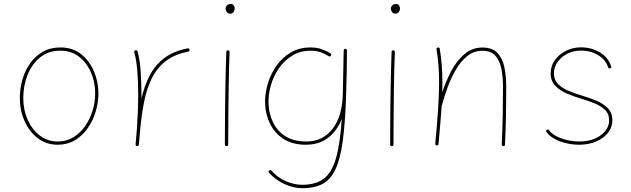

<svg xmlns="http://www.w3.org/2000/svg" viewBox="-20 -740 3232 983"><path d="M289.1 -497.1Q352.5 -497.1 395.8 -462.4Q439 -427.7 461.4 -374Q483.9 -320.3 483.9 -262.7Q483.9 -214.4 469.5 -167.5Q455.1 -120.6 428.2 -82.5Q401.4 -44.4 362.8 -21.7Q324.2 1 275.9 1Q216.8 1 173.1 -32.7Q129.4 -66.4 105.5 -120.8Q81.5 -175.3 81.5 -237.3Q81.5 -285.6 94.7 -332Q107.9 -378.4 134 -415.5Q160.2 -452.6 199 -474.9Q237.8 -497.1 289.1 -497.1ZM289.1 -480.5Q227.5 -480.5 185.1 -445.8Q142.6 -411.1 120.8 -355.5Q99.1 -299.8 99.1 -237.3Q99.1 -178.2 121.3 -127.7Q143.6 -77.1 183.3 -46.4Q223.1 -15.6 275.9 -15.6Q319.3 -15.6 354.5 -36.6Q389.6 -57.6 414.8 -93Q439.9 -128.4 453.6 -172.4Q467.3 -216.3 467.3 -262.7Q467.3 -317.9 446.3 -367.7Q425.3 -417.5 385.5 -449Q345.7 -480.5 289.1 -480.5Z M681.6 8.3 679.7 7.8Q679.7 7.8 679.2 7.8Q679.2 7.3 678.7 7.3Q673.8 5.4 674.3 -0.5Q674.3 0 674.3 -0.2Q674.3 -0.5 674.3 -1V-2.4Q675.8 -21.5 677.5 -39.8Q679.2 -58.1 680.7 -76.2Q683.6 -118.7 685.5 -166Q687.5 -213.4 687.5 -259.8Q687.5 -323.7 682.6 -380.4Q677.7 -437 667.5 -471.7Q665 -479.5 673.3 -482.4Q681.2 -484.9 684.1 -476.6Q695.3 -439.5 699.7 -381.8Q704.1 -324.2 704.1 -259.8Q704.1 -247.6 704.1 -234.9Q718.8 -299.8 746.1 -352.8Q773.4 -405.8 820.3 -441.9Q867.2 -478 940.4 -492.2Q948.2 -494.1 950.2 -485.4Q952.1 -477.5 943.4 -475.6Q872.6 -461.9 827.6 -426.5Q782.7 -391.1 756.8 -338.1Q731 -285.2 717.8 -218.8Q704.6 -152.3 697.8 -76.7Q694.8 -35.2 690.9 1L690.4 2.9Q690.4 2.9 690.4 3.4Q690.4 3.4 689.9 3.9Q687.5 8.8 682.1 8.3Q682.1 8.3 681.6 8.3Z M1134.8 -694.8Q1134.8 -704.6 1141.8 -712.2Q1148.9 -719.7 1161.1 -719.7Q1171.9 -719.7 1176.8 -712.2Q1181.6 -704.6 1181.6 -698.2Q1181.6 -686 1175.3 -678Q1168.9 -669.9 1158.7 -669.9Q1146.5 -669.9 1140.6 -679.2Q1134.8 -688.5 1134.8 -694.8ZM1147.5 -482.4Q1155.3 -482.4 1155.3 -473.6Q1153.8 -439.5 1152.6 -390.9Q1151.4 -342.3 1150.6 -287.4Q1149.9 -232.4 1149.4 -178Q1148.9 -123.5 1148.7 -77.1Q1148.4 -30.8 1148.4 0Q1148.4 8.3 1139.6 8.3Q1131.3 8.3 1131.3 0Q1131.3 -30.8 1131.6 -77.1Q1131.8 -123.5 1132.3 -178Q1132.8 -232.4 1133.8 -287.6Q1134.8 -342.8 1136 -391.4Q1137.2 -439.9 1138.7 -474.6Q1138.7 -482.4 1147.5 -482.4Z M1548.8 -15.6Q1606.4 -15.6 1647.5 -45.9Q1688.5 -76.2 1710.9 -130.1Q1733.4 -184.1 1734.9 -254.4L1739.7 -482.4Q1739.7 -491.7 1748.5 -489.7Q1751 -489.3 1753.4 -487.8Q1753.9 -487.3 1753.9 -486.8Q1756.8 -483.9 1756.3 -480.5Q1755.9 -417.5 1754.9 -361.6Q1753.9 -305.7 1752 -256.3V-252.4Q1752 -244.6 1751.5 -236.8Q1746.6 -102.5 1734.1 -13.4Q1721.7 75.7 1697 127.7Q1672.4 179.7 1631.1 201.7Q1589.8 223.6 1526.9 223.6Q1485.4 223.6 1439.2 203.6Q1393.1 183.6 1357.9 145Q1352.1 138.2 1358.4 132.8Q1364.7 127.4 1370.6 134.3Q1401.9 169.9 1444.6 188Q1487.3 206.1 1526.4 206.1Q1595.2 206.1 1636.5 175.8Q1677.7 145.5 1699.5 72Q1721.2 -1.5 1730 -131.8Q1707 -71.8 1660.6 -35.4Q1614.3 1 1545.9 1Q1478.5 1 1433.1 -27.8Q1387.7 -56.6 1364 -103.8Q1340.3 -150.9 1337.4 -204.6Q1335 -252.9 1348.9 -304.2Q1362.8 -355.5 1392.3 -399.2Q1421.9 -442.9 1466.6 -470Q1511.2 -497.1 1569.8 -497.1Q1603.5 -497.1 1629.6 -487.3Q1655.8 -477.5 1671.4 -467.3Q1679.2 -462.4 1674.3 -455.1Q1669.9 -447.8 1662.1 -452.6Q1647.9 -462.4 1624.8 -471.4Q1601.6 -480.5 1570.8 -480.5Q1517.1 -480.5 1475.8 -455.1Q1434.6 -429.7 1406.7 -388.7Q1378.9 -347.7 1365.7 -299.3Q1352.5 -251 1355 -204.6Q1357.9 -153.8 1379.4 -110.6Q1400.9 -67.4 1443.1 -41.5Q1485.4 -15.6 1548.8 -15.6Z M1981 -694.8Q1981 -704.6 1988 -712.2Q1995.1 -719.7 2007.3 -719.7Q2018.1 -719.7 2022.9 -712.2Q2027.8 -704.6 2027.8 -698.2Q2027.8 -686 2021.5 -678Q2015.1 -669.9 2004.9 -669.9Q1992.7 -669.9 1986.8 -679.2Q1981 -688.5 1981 -694.8ZM1993.7 -482.4Q2001.5 -482.4 2001.5 -473.6Q2000 -439.5 1998.8 -390.9Q1997.6 -342.3 1996.8 -287.4Q1996.1 -232.4 1995.6 -178Q1995.1 -123.5 1994.9 -77.1Q1994.6 -30.8 1994.6 0Q1994.6 8.3 1985.8 8.3Q1977.5 8.3 1977.5 0Q1977.5 -30.8 1977.8 -77.1Q1978 -123.5 1978.5 -178Q1979 -232.4 1980 -287.6Q1981 -342.8 1982.2 -391.4Q1983.4 -439.9 1984.9 -474.6Q1984.9 -482.4 1993.7 -482.4Z M2208.5 -4.9Q2218.3 -109.4 2223.1 -183.8Q2228 -258.3 2228 -315.9Q2228 -364.3 2224.9 -405Q2221.7 -445.8 2214.8 -487.3Q2213.4 -494.6 2221.2 -496.6Q2230.5 -498.5 2231.4 -490.2Q2238.3 -448.2 2241.7 -406.5Q2245.1 -364.7 2245.1 -315.9Q2245.1 -293 2244.1 -268.1Q2262.7 -323.7 2290.3 -376.2Q2317.9 -428.7 2357.2 -462.6Q2396.5 -496.6 2450.2 -496.6Q2501.5 -496.6 2527.6 -468Q2553.7 -439.5 2562.7 -393.8Q2571.8 -348.1 2571.8 -297.4Q2571.8 -223.1 2570.6 -152.1Q2569.3 -81.1 2565.4 0.5Q2565.4 8.3 2557.1 8.3Q2548.8 8.3 2548.8 -0.5Q2552.7 -82 2554 -152.6Q2555.2 -223.1 2555.2 -297.4Q2555.2 -342.8 2547.6 -384.5Q2540 -426.3 2517.6 -453.1Q2495.1 -480 2450.2 -480Q2406.2 -480 2372.8 -453.4Q2339.4 -426.8 2314.5 -384.3Q2289.6 -341.8 2271.7 -292.7Q2253.9 -243.7 2241.7 -198.7L2241.2 -197.3Q2238.3 -156.2 2234.4 -108.2Q2230.5 -60.1 2225.1 -2.9Q2224.1 5.4 2215.8 4.4Q2208 3.4 2208.5 -4.9Z M3103.5 -390.1Q3095.7 -388.2 3093.3 -395.5Q3081.5 -433.1 3043.5 -457Q3005.4 -481 2954.1 -481Q2916 -481 2884.5 -464.8Q2853 -448.7 2834.5 -422.4Q2815.9 -396 2815.9 -364.7Q2815.9 -330.1 2838.6 -308.3Q2861.3 -286.6 2895 -273.2Q2928.7 -259.8 2961.4 -250Q2994.6 -240.2 3030.3 -225.8Q3065.9 -211.4 3090.6 -187.3Q3115.2 -163.1 3115.2 -124.5Q3115.2 -87.9 3092.5 -59.6Q3069.8 -31.2 3031.2 -15.1Q2992.7 1 2944.8 1Q2912.1 1 2878.7 -6.8Q2845.2 -14.6 2818.4 -29.5Q2791.5 -44.4 2777.8 -64.5Q2773.4 -70.8 2779.8 -75.2Q2786.6 -80.1 2791.5 -73.2Q2803.2 -55.7 2828.4 -42.7Q2853.5 -29.8 2884.5 -22.7Q2915.5 -15.6 2944.8 -15.6Q3012.7 -15.6 3055.7 -47.6Q3098.6 -79.6 3098.6 -124.5Q3098.6 -157.7 3076.4 -178.5Q3054.2 -199.2 3021.2 -212.2Q2988.3 -225.1 2956.5 -234.4Q2922.4 -244.6 2885.7 -259.5Q2849.1 -274.4 2824.2 -299.6Q2799.3 -324.7 2799.3 -364.7Q2799.3 -401.9 2820.6 -431.9Q2841.8 -461.9 2877.2 -479.7Q2912.6 -497.6 2954.1 -497.6Q3009.3 -497.6 3052.2 -471.2Q3095.2 -444.8 3108.9 -400.4Q3111.8 -392.1 3103.5 -390.1Z"/></svg>

Font: Mikhak Thin
Style: Regular
Weight: 100
Designer: Amin Abedi
Version: Version 3.3